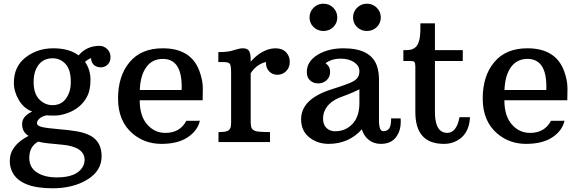

<svg xmlns="http://www.w3.org/2000/svg" viewBox="-20 -765 3121 1034"><path d="M403.3 -466.8Q446.8 -518.1 516.1 -518.1Q539.6 -518.1 557.4 -500.7Q575.2 -483.4 575.2 -457.8Q575.2 -432.1 559.8 -417.2Q544.4 -402.3 522.9 -402.3Q501.5 -402.3 486.6 -414.6Q471.7 -426.8 470.2 -452.1Q452.6 -445.3 438 -431.6Q467.3 -389.2 467.3 -335.7Q467.3 -282.2 450.9 -248.8Q434.6 -215.3 406.5 -191.7Q378.4 -168 341.3 -155.3Q304.2 -142.6 274.7 -142.6Q245.1 -142.6 230 -144Q194.8 -136.2 182.6 -114.3Q179.2 -108.9 179.2 -102.1Q179.2 -87.4 205.6 -81.1Q231.9 -74.7 293.7 -69.6Q355.5 -64.5 395.8 -57.4Q436 -50.3 465.3 -35.2Q527.3 -2.4 527.3 76.2Q527.3 154.8 450.7 201.9Q374 249 263.2 249Q89.4 249 45.9 160.6Q32.7 133.8 32.7 101.6Q32.7 18.6 133.8 -33.2Q99.1 -53.7 99.1 -96.7Q99.1 -139.6 153.3 -164.1Q107.4 -181.6 81.1 -226.8Q54.7 -272 54.7 -318.8Q54.7 -406.7 117.9 -455.8Q181.2 -504.9 266.6 -504.9Q352.1 -504.9 403.3 -466.8ZM263.2 -198.7Q327.6 -198.7 352.5 -267.1Q361.3 -290.5 361.3 -325.2Q361.3 -389.6 333 -420.4Q304.7 -451.2 263.2 -451.2Q195.3 -451.2 169.9 -382.3Q161.1 -357.4 161.1 -323.2Q161.1 -260.7 191.7 -229.7Q222.2 -198.7 263.2 -198.7ZM186 -2.4Q137.7 23.4 137.7 85.4Q137.7 136.7 178.7 163.6Q219.7 190.4 286.6 190.4Q391.6 190.4 424.8 134.8Q435.5 117.7 435.5 96.2Q435.5 25.4 314.5 14.2Q276.4 10.3 243.2 7.3Q210 4.4 186 -2.4Z M1071.3 -225.1H732.4Q732.4 -141.1 772.2 -95.2Q812 -49.3 870.6 -49.3Q949.2 -49.3 983.4 -114.3L1056.2 -114.7Q1044.9 -62.5 991.9 -26.4Q939 9.8 849.1 9.8Q759.3 9.8 693.8 -45.9Q615.7 -112.8 615.7 -234.4Q615.7 -356 678 -430.4Q740.2 -504.9 856.4 -504.9Q1009.3 -504.9 1054.2 -381.8Q1072.3 -332.5 1072.3 -288.6Q1072.3 -244.6 1071.3 -225.1ZM958.5 -298.3Q958.5 -447.8 856.9 -447.8Q799.8 -447.8 767.8 -403.3Q735.8 -358.9 732.9 -280.3H958Q958.5 -289.6 958.5 -298.3Z M1156.7 -53.7Q1198.7 -53.7 1209.5 -62.3Q1220.2 -70.8 1222.4 -80.6Q1224.6 -90.3 1224.6 -105V-374Q1224.6 -409.2 1218.5 -419.9Q1212.4 -430.7 1185.5 -430.7H1155.8V-484.4Q1202.1 -484.4 1227.8 -491.5Q1253.4 -498.5 1264.4 -501.7Q1275.4 -504.9 1288.1 -504.9Q1313 -504.9 1321.5 -490.2Q1330.1 -475.6 1330.1 -442.4V-432.6Q1372.1 -481.9 1425.3 -499Q1444.3 -504.9 1463.4 -504.9Q1500 -504.9 1520.3 -483.9Q1540.5 -462.9 1540.5 -432.1Q1540.5 -401.4 1521 -381.8Q1501.5 -362.3 1473.6 -362.3Q1446.3 -362.3 1428.5 -381.8Q1410.6 -401.4 1412.6 -430.7Q1392.6 -427.7 1369.9 -412.4Q1347.2 -397 1330.1 -370.6V-109.4Q1330.1 -90.8 1333.3 -79.8Q1336.4 -68.8 1350.3 -61.3Q1364.3 -53.7 1434.1 -53.7V0H1156.7Z M1601.6 0ZM2021 -116.7Q2021 -58.6 2043.9 -58.6Q2065.9 -58.6 2076.2 -73.5Q2086.4 -88.4 2086.4 -127.4H2137.7Q2138.2 -121.1 2138.2 -107.4Q2138.2 -63.5 2116.2 -31.2Q2089.4 9.8 2030.8 9.8Q1992.7 9.8 1965.8 -11.7Q1939 -33.2 1928.7 -68.4Q1857.9 9.8 1749.5 9.8Q1689.9 9.8 1645.8 -25.1Q1601.6 -60.1 1601.6 -122.6Q1601.6 -231 1761.7 -282.7Q1863.3 -314.9 1883.3 -327.4Q1903.3 -339.8 1909.4 -352.8Q1915.5 -365.7 1915.5 -381.8Q1915.5 -410.6 1887.2 -429.9Q1858.9 -449.2 1813.5 -449.2Q1768.1 -449.2 1733.4 -424.8Q1757.8 -406.7 1757.8 -378.4Q1757.8 -350.1 1739 -333Q1720.2 -315.9 1693.6 -315.9Q1667 -315.9 1649.7 -332Q1632.3 -348.1 1632.3 -377Q1632.3 -434.1 1689.9 -469.5Q1747.6 -504.9 1830.1 -504.9Q1977.5 -504.9 2010.3 -409.2Q2021 -377.4 2021 -335.9ZM1784.7 -58.1Q1841.3 -58.1 1878.4 -97.9Q1915.5 -137.7 1915.5 -209V-284.2Q1884.3 -268.1 1849.4 -254.9Q1814.5 -241.7 1805.7 -238.3Q1762.7 -219.7 1741.2 -190.7Q1719.7 -161.6 1719.7 -127.4Q1719.7 -93.3 1738.3 -75.7Q1756.8 -58.1 1784.7 -58.1ZM1956.1 -598.1Q1924.8 -598.1 1903.1 -619.1Q1881.3 -640.1 1881.3 -670.9Q1881.3 -701.7 1903.1 -723.4Q1924.8 -745.1 1956.1 -745.1Q1987.3 -745.1 2009 -723.4Q2030.8 -701.7 2030.8 -670.9Q2030.8 -640.1 2009 -619.1Q1987.3 -598.1 1956.1 -598.1ZM1721.7 -598.1Q1690.4 -598.1 1668.7 -619.1Q1647 -640.1 1647 -670.9Q1647 -701.7 1668.7 -723.4Q1690.4 -745.1 1721.7 -745.1Q1752.9 -745.1 1774.7 -723.4Q1796.4 -701.7 1796.4 -670.9Q1796.4 -640.1 1774.7 -619.1Q1752.9 -598.1 1721.7 -598.1Z M2370.6 9.8Q2216.8 9.8 2216.8 -161.1V-405.3Q2216.8 -424.3 2212.2 -430.4Q2207.5 -436.5 2192.4 -436.5H2152.3V-495.1H2170.4Q2207.5 -495.1 2224.9 -518.6Q2242.2 -542 2243.7 -595.7L2244.1 -639.2H2322.3V-495.1H2472.2V-436.5H2322.3V-162.6Q2322.3 -71.8 2364.3 -54.2Q2376 -49.3 2387.7 -49.3Q2439 -49.3 2454.6 -133.8H2511.2Q2506.3 -33.7 2427.7 -1Q2402.3 9.8 2370.6 9.8Z M3035.2 -225.1H2696.3Q2696.3 -141.1 2736.1 -95.2Q2775.9 -49.3 2834.5 -49.3Q2913.1 -49.3 2947.3 -114.3L3020 -114.7Q3008.8 -62.5 2955.8 -26.4Q2902.8 9.8 2813 9.8Q2723.1 9.8 2657.7 -45.9Q2579.6 -112.8 2579.6 -234.4Q2579.6 -356 2641.8 -430.4Q2704.1 -504.9 2820.3 -504.9Q2973.1 -504.9 3018.1 -381.8Q3036.1 -332.5 3036.1 -288.6Q3036.1 -244.6 3035.2 -225.1ZM2922.4 -298.3Q2922.4 -447.8 2820.8 -447.8Q2763.7 -447.8 2731.7 -403.3Q2699.7 -358.9 2696.8 -280.3H2921.9Q2922.4 -289.6 2922.4 -298.3Z"/></svg>

Font: Arbutus Slab
Style: Regular
Weight: 400
Version: Version 1.002; ttfautohint (v0.92) -l 10 -r 16 -G 200 -x 7 -